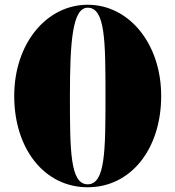

<svg xmlns="http://www.w3.org/2000/svg" viewBox="-20 -780 740 810"><path d="M350 10C533 10 660 -152.5 660 -375C660 -597.5 523 -760 350 -760C177 -760 40 -597.5 40 -375C40 -152.5 167 10 350 10ZM350 -747.5C424 -747.5 425 -607 425 -375C425 -143 424 -2.5 350 -2.5C276 -2.5 275 -143 275 -375C275 -607 286 -747.5 350 -747.5Z"/></svg>

Font: Bodoni* 16pt Fatface
Style: Regular
Weight: 900
Version: Version 2.3